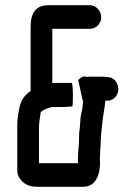

<svg xmlns="http://www.w3.org/2000/svg" viewBox="-20 -686 517 734"><path d="M278 -78V-62H129V-197C129 -218 133 -239 136 -258C148 -268 163 -273 179 -277H227C234 -277 249 -279 256 -279C260 -279 260 -369 254 -369H194C189 -369 185 -369 180 -368V-576H325C347 -576 367 -596 367 -620C367 -644 347 -666 325 -666H164C116 -666 97 -635 97 -583V-338C70 -320 56 -297 51 -256C47 -237 46 -219 46 -197V-36C46 -23 49 -12 56 -3C71 17 90 28 122 28H298C348 28 366 -22 362 -81C362 -98 364 -122 365 -138C365 -146 365 -154 366 -162L368 -188L371 -215C374 -245 380 -272 383 -302C396 -299 408 -303 418 -312C446 -337 430 -389 394 -391L383 -392C375 -393 365 -393 356 -393H336C329 -393 320 -393 311 -392C308 -393 305 -394 302 -394C295 -394 285 -386 279 -380L296 -302C298 -301 298 -301 298 -300C297 -289 295 -277 294 -266C290 -250 288 -242 287 -223L285 -196C282 -179 282 -160 282 -141C280 -123 278 -97 278 -78Z"/></svg>

Font: Electronic
Style: Circ
Weight: 900
Version: Version 1.011